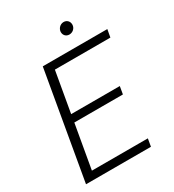

<svg xmlns="http://www.w3.org/2000/svg" viewBox="-206 -988 999 1103"><g transform="rotate(-30 293.5 -436.0)"><path d="M347.2 -831.5C347.2 -830.6 347.2 -829.6 347.2 -828.6C347.2 -808.6 361.8 -792.5 383.3 -792.5C383.8 -792.5 384.3 -792.5 384.8 -792.5C406.2 -793 424.8 -809.6 426.3 -831.5C426.3 -833 426.3 -834 426.3 -835.4C426.3 -855 411.6 -871.6 390.1 -871.6C389.6 -871.6 389.2 -871.6 388.7 -871.6C366.7 -871.1 349.1 -853 347.2 -831.5ZM485.8 -391.6H163.1L210 -659.7H578.1L587.4 -710.9H159.2L35.6 0H466.3L475.1 -50.8H104L154.8 -340.8H477.1Z"/></g></svg>

Font: Roboto Light
Style: Italic
Weight: 300
Italic angle: -12°
Designer: Google
Version: Version 2.137; 2017